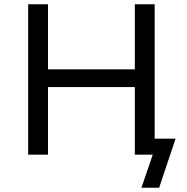

<svg xmlns="http://www.w3.org/2000/svg" viewBox="-20 -725 875 900"><path d="M643 155 696 0H612V-75H803L726 155ZM112 0V-705H205V-400H612V-705H705V0H612V-317H205V0Z"/></svg>

Font: Nunito Sans 6pt
Style: Regular
Weight: 400
Version: Version 3.101;gftools[0.9.27]